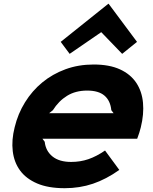

<svg xmlns="http://www.w3.org/2000/svg" viewBox="-20 -979 802 1009"><path d="M700 -759 622 -696 512 -810 346 -696 299 -759 549 -959H551ZM720 -310Q717 -298 712 -281.5Q707 -265 701 -250H203L215 -234Q220 -186 255.5 -157Q291 -128 354 -128Q402 -128 444.5 -142.5Q487 -157 532 -188L607 -86Q538 -37 468.5 -13.5Q399 10 320 10Q233 10 175 -15Q117 -40 85.5 -83Q54 -126 47 -184.5Q40 -243 57 -310Q74 -381 111.5 -441.5Q149 -502 202.5 -546Q256 -590 324 -615Q392 -640 472 -640Q555 -640 610.5 -614.5Q666 -589 696 -544Q726 -499 731.5 -439Q737 -379 720 -310ZM577 -384 565 -400Q560 -450 529 -476.5Q498 -503 438 -503Q377 -503 332.5 -475.5Q288 -448 258 -400L238 -384Z"/></svg>

Font: TypoPRO Sinkin Sans
Style: 700 Bold Italic
Weight: 700
Italic angle: -112°
Designer: Keith Bates
Foundry: K-Type
Version: Sinkin Sans (version 1.0)  by Keith Bates   •   © 2014   www